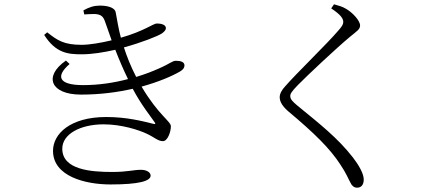

<svg xmlns="http://www.w3.org/2000/svg" viewBox="-20 -812 2040 891"><path d="M689 -238C640 -250 568 -269 473 -269C306 -269 226 -191 226 -112C226 6 375 44 493 44C626 44 679 28 679 3C679 -12 661 -24 634 -24C599 -24 572 -14 501 -14C402 -14 269 -24 269 -122C269 -190 353 -235 461 -235C544 -235 624 -209 662 -191C698 -174 713 -157 736 -157C758 -157 773 -200 773 -226C773 -249 715 -278 637 -410C716 -432 777 -458 815 -480C832 -490 836 -499 836 -509C836 -524 819 -530 797 -530C779 -530 772 -518 717 -494C688 -481 652 -467 612 -455C586 -505 568 -552 555 -592C639 -615 711 -644 730 -656C743 -665 750 -673 750 -682C749 -698 727 -703 708 -703C691 -703 650 -668 541 -637C530 -677 524 -718 517 -754C513 -779 475 -786 443 -786C416 -786 395 -779 367 -764L371 -745C386 -746 401 -747 418 -747C449 -746 459 -735 467 -713L498 -625C449 -613 394 -604 359 -604C277 -604 247 -624 199 -662L185 -650C239 -565 296 -560 359 -560C407 -560 462 -569 515 -581C534 -532 554 -486 574 -445C510 -428 439 -417 366 -417C250 -417 238 -459 303 -515L286 -531C180 -457 216 -373 356 -373C445 -373 526 -384 596 -400C635 -326 679 -272 696 -247C703 -237 703 -234 689 -238Z M1517 -773C1561 -744 1573 -726 1573 -710C1573 -699 1567 -689 1549 -669C1501 -612 1353 -469 1303 -411C1289 -396 1278 -378 1278 -361C1278 -339 1292 -318 1317 -296C1440 -193 1511 -123 1559 -49C1587 -8 1596 18 1607 37C1612 49 1623 59 1637 59C1656 59 1668 46 1668 21C1668 -7 1644 -47 1618 -81C1547 -172 1465 -236 1360 -322C1338 -340 1327 -352 1327 -366C1327 -377 1333 -387 1362 -417C1403 -459 1539 -587 1605 -642C1637 -668 1651 -676 1651 -694C1651 -716 1616 -754 1586 -771C1568 -782 1551 -786 1530 -792Z"/></svg>

Font: Noto Serif KR Light
Style: Regular
Weight: 300
Designer: Ryoko NISHIZUKA 西塚涼子 (kana & ideographs); Frank Grießhammer (Latin, Greek & Cyrillic); Wenlong ZHANG 张文龙 (bopomofo); San
Foundry: Adobe
Version: Version 2.001;hotconv 1.1.0;makeotfexe 2.6.0